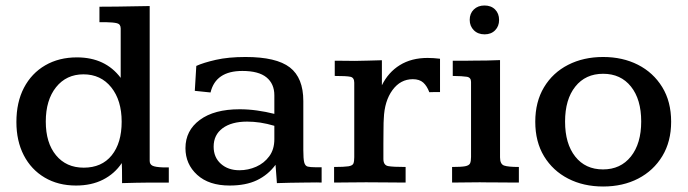

<svg xmlns="http://www.w3.org/2000/svg" viewBox="-20 -658 2478 692"><path d="M253.9 10.7Q189.5 10.7 140.9 -18.1Q92.3 -46.9 65.7 -98.4Q39.1 -149.9 39.1 -218.3Q39.1 -289.6 66.4 -341.8Q93.8 -394 143.1 -422.6Q192.4 -451.2 257.3 -451.2Q359.4 -451.2 415 -377.4V-555.2Q415 -570.8 401.9 -574.2Q388.7 -577.6 360.4 -578.1Q355 -578.1 349.6 -578.1Q344.2 -578.1 338.4 -578.1V-633.8Q355.5 -633.8 371.8 -634Q388.2 -634.3 406.2 -634.3Q436.5 -634.8 465.1 -635.3Q493.7 -635.7 519.5 -636.2V-78.1Q519.5 -65.9 529.5 -60.8Q539.6 -55.7 567.4 -54.7Q571.3 -54.7 577.6 -54.7Q584 -54.7 588.4 -54.7V0Q572.8 0.5 555.9 0.2Q539.1 0 522.9 0Q496.6 0.5 470.7 0.7Q444.8 1 419.9 2Q419.9 -0.5 419.9 -14.9Q419.9 -29.3 419.7 -45.7Q419.4 -62 418.9 -70.3Q393.1 -31.7 351.3 -10.5Q309.6 10.7 253.9 10.7ZM281.7 -53.7Q346.7 -53.7 382.6 -98.1Q418.5 -142.6 418.5 -219.2Q418.5 -296.4 380.9 -343.3Q343.3 -390.1 280.8 -390.1Q219.2 -390.1 182.1 -343.8Q145 -297.4 145 -219.7Q145 -143.1 181.9 -98.4Q218.8 -53.7 281.7 -53.7Z M807.6 10.7Q732.9 10.7 690.7 -27.8Q648.4 -66.4 648.4 -124Q648.4 -187.5 700.2 -225.8Q752 -264.2 843.8 -264.2Q874.5 -264.2 906.2 -259.8Q938 -255.4 968.8 -247.6V-314.5Q968.8 -356 940.4 -379.2Q912.1 -402.3 853.5 -402.3Q757.3 -402.3 738.8 -324.7L682.1 -330.6L687.5 -420.4Q712.9 -432.1 758.1 -442.4Q803.2 -452.6 864.7 -452.6Q976.1 -452.6 1024.7 -415Q1073.2 -377.4 1073.2 -293.9V-117.2Q1073.2 -85.9 1076.4 -73Q1079.6 -60.1 1088.9 -57.6Q1098.1 -55.2 1116.7 -55.2H1139.2V0Q1132.3 -0.5 1120.4 -0.5Q1108.4 -0.5 1095.9 -0.2Q1083.5 0 1075.7 0Q1048.8 0.5 1025.6 0.7Q1002.4 1 978 2L973.1 -64Q946.3 -27.8 906.2 -8.5Q866.2 10.7 807.6 10.7ZM842.8 -44.4Q874.5 -44.4 903.3 -57.1Q932.1 -69.8 950.4 -94.7Q968.8 -119.6 968.8 -156.2V-204.6Q942.4 -212.4 918.2 -216.1Q894 -219.7 870.6 -219.7Q814.5 -219.7 782.2 -195.8Q750 -171.9 750 -129.4Q750 -90.8 776.1 -67.6Q802.2 -44.4 842.8 -44.4Z M1184.1 0V-56.2Q1220.7 -56.2 1235.6 -58.6Q1250.5 -61 1253.7 -68.6Q1256.8 -76.2 1256.8 -91.3V-359.9Q1256.8 -378.4 1242.9 -381.3Q1229 -384.3 1186.5 -384.3V-439Q1194.8 -439 1212.2 -439Q1229.5 -439 1244.1 -438.7Q1258.8 -438.5 1258.8 -438.5Q1282.2 -438.5 1306.6 -439.5Q1331.1 -440.4 1356.4 -440.9V-350.6Q1379.4 -397.5 1421.1 -423.3Q1462.9 -449.2 1521 -449.2Q1542.5 -449.2 1565.9 -446.3V-326.2Q1556.6 -326.2 1546.4 -326.2Q1536.1 -326.2 1527.3 -325.7Q1519 -348.1 1505.4 -360.4Q1491.7 -372.6 1467.8 -372.6Q1423.3 -372.6 1394.5 -333.3Q1365.7 -293.9 1363.3 -231Q1362.8 -229.5 1362.5 -215.3Q1362.3 -201.2 1362.1 -180.7Q1361.8 -160.2 1361.8 -139.4Q1361.8 -118.7 1361.8 -103.3Q1361.8 -87.9 1361.8 -85Q1361.8 -62.5 1379.2 -59.3Q1396.5 -56.2 1441.9 -56.2V0Q1408.7 0 1376.5 -0.5Q1344.2 -1 1299.3 -1Q1262.2 -1 1237.1 -0.5Q1211.9 0 1184.1 0Z M1609.4 0V-56.2Q1642.1 -56.2 1656.2 -58.8Q1670.4 -61.5 1674.1 -69.1Q1677.7 -76.7 1677.7 -92.3V-362.8Q1677.7 -378.9 1662.6 -381.3Q1647.5 -383.8 1611.8 -384.3Q1611.8 -398.4 1611.8 -411.9Q1611.8 -425.3 1611.8 -439Q1631.8 -439 1650.9 -439Q1669.9 -439 1687.5 -439.5Q1711.4 -439.5 1734.6 -439.9Q1757.8 -440.4 1782.2 -441.4V-90.8Q1782.2 -66.4 1796.9 -61.3Q1811.5 -56.2 1850.1 -56.2V0Q1835.9 0 1815.2 -0.2Q1794.4 -0.5 1772.5 -0.5Q1750.5 -0.5 1733.4 -0.7Q1716.3 -1 1709.5 -1Q1679.2 -1 1656.2 -0.5Q1633.3 0 1609.4 0ZM1726.6 -534.2Q1702.6 -534.2 1687.7 -549.1Q1672.9 -564 1672.9 -586.4Q1672.9 -609.4 1687.7 -623.8Q1702.6 -638.2 1726.1 -638.2Q1750 -638.2 1764.4 -623.8Q1778.8 -609.4 1778.8 -585.9Q1778.8 -563.5 1764.4 -548.8Q1750 -534.2 1726.6 -534.2Z M2153.8 14.2Q2083 14.2 2027.8 -14.2Q1972.7 -42.5 1940.9 -94.7Q1909.2 -147 1909.2 -219.2Q1909.2 -291 1940.7 -343.5Q1972.2 -396 2027.6 -424.3Q2083 -452.6 2153.8 -452.6Q2224.1 -452.6 2279.3 -424.6Q2334.5 -396.5 2366.7 -344.2Q2398.9 -292 2398.9 -219.2Q2398.9 -147.9 2367.2 -95.5Q2335.4 -43 2280.3 -14.4Q2225.1 14.2 2153.8 14.2ZM2153.3 -47.4Q2216.8 -47.4 2253.9 -94Q2291 -140.6 2291 -220.2Q2291 -299.8 2254.2 -345.9Q2217.3 -392.1 2153.8 -392.1Q2090.3 -392.1 2053.5 -345.9Q2016.6 -299.8 2016.6 -219.7Q2016.6 -140.1 2053.2 -93.8Q2089.8 -47.4 2153.3 -47.4Z"/></svg>

Font: Kameron Medium
Style: Regular
Weight: 500
Designer: Vernon Adams
Foundry: Vernon Adams
Version: Version 1.100